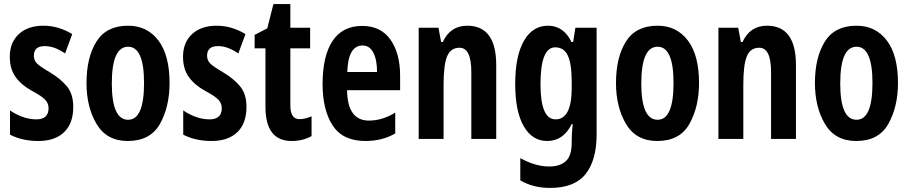

<svg xmlns="http://www.w3.org/2000/svg" viewBox="-20 -681 4459 941"><path d="M227 -325Q176 -355 161 -370Q146 -385 146 -408Q146 -455 199 -455Q226 -455 251 -445Q276 -435 299 -419L334 -514Q266 -555 193 -555Q117 -555 72.5 -514Q28 -473 28 -403Q28 -343 56.5 -303.5Q85 -264 136 -236Q187 -209 202.5 -191Q218 -173 218 -151Q218 -96 158 -96Q123 -96 88.5 -109Q54 -122 29 -140V-21Q89 10 168 10Q249 10 294 -33Q339 -76 339 -157Q339 -220 308 -257.5Q277 -295 227 -325Z M608 -555Q501 -555 452.5 -477Q404 -399 404 -274Q404 -156 453.5 -73Q503 10 606 10Q717 10 764 -74Q811 -158 811 -274Q811 -411 756 -483Q701 -555 608 -555ZM608 -452Q686 -452 686 -274Q686 -94 608 -94Q528 -94 528 -272Q528 -452 608 -452Z M1076 -325Q1025 -355 1010 -370Q995 -385 995 -408Q995 -455 1048 -455Q1075 -455 1100 -445Q1125 -435 1148 -419L1183 -514Q1115 -555 1042 -555Q966 -555 921.5 -514Q877 -473 877 -403Q877 -343 905.5 -303.5Q934 -264 985 -236Q1036 -209 1051.5 -191Q1067 -173 1067 -151Q1067 -96 1007 -96Q972 -96 937.5 -109Q903 -122 878 -140V-21Q938 10 1017 10Q1098 10 1143 -33Q1188 -76 1188 -157Q1188 -220 1157 -257.5Q1126 -295 1076 -325Z M1403 -164V-444H1500V-545H1403V-661H1320L1290 -542L1228 -510V-444H1281V-158Q1281 10 1409 10Q1464 10 1507 -14V-111Q1475 -97 1448 -97Q1403 -97 1403 -164Z M1561 -269Q1561 -142 1610.5 -66Q1660 10 1771 10Q1854 10 1917 -27V-129Q1854 -90 1788 -90Q1683 -90 1681 -239H1941V-309Q1941 -420 1893.5 -487Q1846 -554 1755 -554Q1659 -554 1610 -480.5Q1561 -407 1561 -269ZM1828 -328H1682Q1686 -458 1757 -458Q1792 -458 1810 -422.5Q1828 -387 1828 -328Z M2150 -475H2142L2129 -545H2032V0H2154V-266Q2154 -364 2171.5 -405.5Q2189 -447 2232 -447Q2290 -447 2290 -328V0H2412V-362Q2412 -555 2270 -555Q2187 -555 2150 -475Z M2782 -278V-251Q2782 -96 2703 -96Q2629 -96 2629 -268Q2629 -449 2701 -449Q2744 -449 2763 -408.5Q2782 -368 2782 -278ZM2505 -269Q2505 -136 2546.5 -63Q2588 10 2662 10Q2741 10 2782 -73H2787Q2782 -31 2782 7V18Q2782 82 2753.5 108.5Q2725 135 2672 135Q2604 135 2530 94V203Q2593 240 2676 240Q2796 240 2850 172Q2904 104 2904 -22V-545H2800L2789 -475H2781Q2742 -555 2666 -555Q2590 -555 2547.5 -480.5Q2505 -406 2505 -269Z M3203 -555Q3096 -555 3047.5 -477Q2999 -399 2999 -274Q2999 -156 3048.5 -73Q3098 10 3201 10Q3312 10 3359 -74Q3406 -158 3406 -274Q3406 -411 3351 -483Q3296 -555 3203 -555ZM3203 -452Q3281 -452 3281 -274Q3281 -94 3203 -94Q3123 -94 3123 -272Q3123 -452 3203 -452Z M3619 -475H3611L3598 -545H3501V0H3623V-266Q3623 -364 3640.5 -405.5Q3658 -447 3701 -447Q3759 -447 3759 -328V0H3881V-362Q3881 -555 3739 -555Q3656 -555 3619 -475Z M4178 -555Q4071 -555 4022.5 -477Q3974 -399 3974 -274Q3974 -156 4023.5 -73Q4073 10 4176 10Q4287 10 4334 -74Q4381 -158 4381 -274Q4381 -411 4326 -483Q4271 -555 4178 -555ZM4178 -452Q4256 -452 4256 -274Q4256 -94 4178 -94Q4098 -94 4098 -272Q4098 -452 4178 -452Z"/></svg>

Font: Noto Sans UI Condensed
Style: Bold
Weight: 700
Width: 3
Designer: Monotype Design Team
Foundry: Monotype Imaging Inc.
Version: 1.001